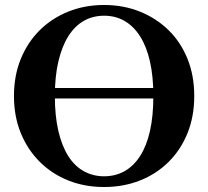

<svg xmlns="http://www.w3.org/2000/svg" viewBox="-20 -740 835 770"><path d="M140 -387H657V-345H140ZM397 10Q320 10 254.5 -16Q189 -42 140 -90.5Q91 -139 63.5 -206Q36 -273 36 -355Q36 -437 63.5 -504Q91 -571 139.5 -619Q188 -667 254 -693.5Q320 -720 397 -720Q475 -720 541 -693.5Q607 -667 656 -619Q705 -571 732 -504Q759 -437 759 -355Q759 -273 732 -206Q705 -139 656 -90.5Q607 -42 541 -16Q475 10 397 10ZM397 -33Q443 -33 479.5 -53.5Q516 -74 542 -114.5Q568 -155 581.5 -215Q595 -275 595 -355Q595 -433 581.5 -493Q568 -553 542 -594Q516 -635 479.5 -656Q443 -677 398 -677Q352 -677 315.5 -656Q279 -635 253.5 -594Q228 -553 214 -493Q200 -433 200 -355Q200 -275 214 -215Q228 -155 253.5 -114.5Q279 -74 316 -53.5Q353 -33 397 -33Z"/></svg>

Font: Roboto Serif 144pt SemiBold
Style: Regular
Weight: 600
Version: Version 1.008